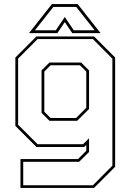

<svg xmlns="http://www.w3.org/2000/svg" viewBox="-20 -718 645 938"><path d="M80 200V59H361L401.5 18.5V-10L391.5 0H158L55 -103V-437L158 -540H439.5L542.5 -437V97L439.5 200ZM93.5 187H434L529 91.5V-431.5L434 -527H163.5L68.5 -431.5V-108.5L163.5 -13.5H386L415 -42.5V24.5L366.5 72.5H93.5ZM221.5 -128 183 -166.5V-374L221.5 -412.5H376.5L415 -374V-185.5L357 -128ZM227 -141.5H351.5L401.5 -191.5V-368.5L370.5 -399H227L196.5 -368.5V-172ZM233.5 -698H359.5L471.5 -556H333L296.5 -610L260 -556H121.5ZM240.5 -684 150.5 -570H252.5L296.5 -635L340.5 -570H442.5L352.5 -684Z"/></svg>

Font: Tourney Thin Thin
Style: Regular
Weight: 250
Version: Version 1.015